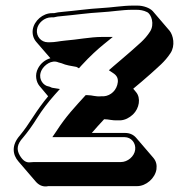

<svg xmlns="http://www.w3.org/2000/svg" viewBox="-20 -558 639 686"><path d="M539 47C541 31 538 18 528 6L467 -65C457 -77 443 -83 427 -83H308C322 -100 335 -113 352 -132C369 -132 380 -127 401 -128H410C427 -129 442 -137 455 -149C478 -171 484 -208 466 -229L456 -241C475 -257 497 -275 518 -294C545 -319 568 -336 589 -368C607 -395 599 -432 586 -448L526 -518C515 -530 492 -538 471 -538H454C419 -538 379 -531 340 -529C300 -527 243 -519 207 -516C192 -515 181 -513 173 -511H166C133 -511 102 -484 97 -452C95 -436 99 -421 109 -409L160 -350C140 -344 125 -331 116 -314C103 -290 110 -264 121 -251L152 -214C132 -190 115 -166 100 -143C82 -115 66 -92 51 -74C20 -39 25 -5 46 19L107 90C118 103 131 109 146 108C149 107 154 107 159 107H470C502 107 534 79 539 47ZM112 -452C115 -476 139 -496 163 -496H172C179 -498 190 -500 206 -501C242 -504 298 -512 339 -514C378 -516 417 -523 451 -523H468C480 -523 493 -521 505 -515C521 -508 533 -471 516 -445C496 -414 474 -399 448 -375C427 -356 403 -337 385 -321L369 -307L384 -297C398 -288 402 -278 401 -265C398 -236 376 -216 351 -214H342C320 -212 311 -218 293 -218H286C248 -176 216 -143 182 -90L167 -68H425C449 -68 466 -47 463 -23C460 1 436 21 412 21H101C96 21 88 22 86 22C73 23 62 16 51 -2C38 -24 41 -43 62 -66C78 -85 95 -108 113 -137C130 -164 151 -192 176 -220L194 -240L169 -244C166 -244 162 -246 158 -248L147 -251C130 -258 115 -281 129 -308C138 -325 164 -346 189 -335L200 -332C215 -325 236 -322 253 -319L262 -314L271 -324C302 -358 330 -383 351 -400L383 -426H344C303 -426 254 -416 213 -413C191 -411 178 -407 158 -407H151C127 -407 109 -428 112 -452Z"/></svg>

Font: AppleStorm
Style: ShdXbdIta
Weight: 800
Foundry: Cannot Into Space Fonts
Version: Version 1.01